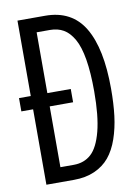

<svg xmlns="http://www.w3.org/2000/svg" viewBox="-83 -785 605 840"><g transform="rotate(-10 219.5 -364.5)"><path d="M2 -335V-394H54.2V-729H176.8Q295.4 -729 350.6 -636.2Q405.8 -543.5 405.8 -365.2Q405.8 -297.9 399.2 -244.4Q392.6 -190.9 376.5 -144.3Q360.4 -97.7 334.5 -66.4Q308.6 -35.2 268.8 -17.6Q229 0 176.8 0H54.2V-335ZM127.9 -64.9H187Q233.9 -64.9 264.9 -93.3Q295.9 -121.6 313.5 -189.2Q331.1 -256.8 331.1 -366.2Q331.1 -449.7 321.3 -508.3Q311.5 -566.9 292.2 -600.6Q272.9 -634.3 247.3 -649.2Q221.7 -664.1 187 -664.1H127.9V-394H231.9V-335H127.9Z"/></g></svg>

Font: Lumene Sans Condensed
Style: Regular
Weight: 400
Width: 3
Designer: Deni Anggara
Version: Version 1.003;Glyphs 3.1.2 (3151)